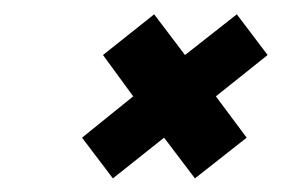

<svg xmlns="http://www.w3.org/2000/svg" viewBox="-20 -388 403 275"><path d="M289.2 -250 333.3 -190.8 259.2 -132.5 215 -190.8 141.7 -132.5 97.5 -190.8 170.8 -250 127.5 -309.2 200.8 -367.5 245 -309.2 319.2 -367.5 363.3 -309.2Z"/></svg>

Font: Yulong
Style: Italic
Weight: 400
Italic angle: -14.25°
Designer: GGBotNet
Foundry: f0n7.com
Version: 1.00